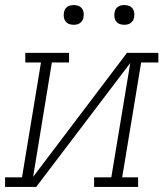

<svg xmlns="http://www.w3.org/2000/svg" viewBox="-35 -739 655 759"><path d="M-15 0V-38H52L127 -492H65V-530H238V-492H170L96 -40L467 -530H591V-492H523L448 -38H511V0H337V-38H405L480 -490L108 0ZM456 -641Q447 -641 438.5 -644Q430 -647 424.5 -654Q419 -661 417.5 -670.5Q416 -680 418 -690Q419 -696 422 -702Q425 -708 431 -712Q437 -716 443.5 -717.5Q450 -719 456 -719Q466 -719 474.5 -716Q483 -713 488.5 -706Q494 -699 495.5 -689.5Q497 -680 495 -670Q494 -664 490.5 -658Q487 -652 481.5 -648Q476 -644 469.5 -642.5Q463 -641 456 -641ZM256 -641Q247 -641 238.5 -644Q230 -647 224.5 -654Q219 -661 217.5 -670.5Q216 -680 218 -690Q219 -696 222 -702Q225 -708 231 -712Q237 -716 243.5 -717.5Q250 -719 256 -719Q266 -719 274.5 -716Q283 -713 288.5 -706Q294 -699 295.5 -689.5Q297 -680 295 -670Q294 -664 290.5 -658Q287 -652 281.5 -648Q276 -644 269.5 -642.5Q263 -641 256 -641Z"/></svg>

Font: Iosevka Slab XLtExObl
Style: Regular
Weight: 200
Width: 7
Italic angle: -9°
Monospace: yes
Designer: Belleve Invis
Foundry: Belleve Invis
Version: Version 11.1.1; ttfautohint (v1.8.3)